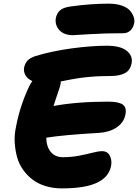

<svg xmlns="http://www.w3.org/2000/svg" viewBox="-20 -1043 761 1058"><path d="M382.8 -849.1Q331.1 -849.1 305.9 -878.4Q280.8 -907.7 288.1 -945.8Q293.5 -970.2 311.3 -986.3Q329.1 -1002.4 372.1 -1007.8Q481.4 -1022.9 579.1 -1022.9Q621.1 -1022.9 651.9 -1012Q682.6 -1001 697 -983.6Q711.4 -966.3 717 -948.5Q722.7 -930.7 719.2 -914.1Q713.9 -889.2 698 -874.5Q682.1 -859.9 659.2 -859.9Q556.6 -859.9 471.2 -854.5Q385.7 -849.1 382.8 -849.1ZM320.8 -4.9Q272 -4.9 230.5 -17.8Q189 -30.8 158.9 -53.7Q128.9 -76.7 106.4 -108.6Q84 -140.6 73.7 -178.7Q63.5 -216.8 61 -259.5Q58.6 -302.2 68.8 -347.2Q89.8 -457.5 138.2 -562Q147.5 -582.5 158.2 -596.2Q131.8 -607.9 120.4 -628.2Q108.9 -648.4 112.8 -670.9Q118.2 -695.3 132.1 -709.7Q146 -724.1 174.8 -733.9Q266.6 -761.7 375.2 -776.4Q483.9 -791 567.9 -791Q643.6 -791 678.2 -763.2Q712.9 -735.4 705.1 -693.8Q700.2 -670.9 688.7 -656.2Q677.2 -641.6 651.1 -632.8Q625 -624 584 -624Q564.9 -624 546.4 -623.5Q527.8 -623 512.9 -622.3Q498 -621.6 480.5 -619.9Q462.9 -618.2 451.9 -617.2Q440.9 -616.2 424.1 -613.8Q407.2 -611.3 399.7 -610.1Q392.1 -608.9 375.7 -606Q359.4 -603 354.7 -602.1Q350.1 -601.1 333.7 -597.9Q317.4 -594.7 314.9 -594.2Q314.9 -585.9 314 -581.1Q312 -570.3 306.2 -552.7Q300.3 -535.2 290.8 -507.3Q281.2 -479.5 274.9 -459Q405.3 -482.9 575.2 -482.9Q634.8 -482.9 657 -466.3Q679.2 -449.7 670.9 -411.1Q662.1 -367.2 623 -341.1Q584 -314.9 528.8 -311Q326.2 -299.3 234.9 -284.2Q235.8 -234.9 259.8 -205.8Q283.7 -176.8 327.1 -176.8Q373 -176.8 416 -185.1Q459 -193.4 490.7 -201.7Q522.5 -210 542 -210Q572.8 -210 585.4 -184.6Q598.1 -159.2 591.8 -127Q579.6 -66.9 513.9 -35.9Q448.2 -4.9 320.8 -4.9Z"/></svg>

Font: Shantell Sans Irregular Bouncy
Style: Italic
Weight: 800
Italic angle: -11.31°
Designer: Stephen Nixon, Anya Danilova, Shantell Martin
Foundry: Arrow Type
Version: Version 1.006;[9816181b4]